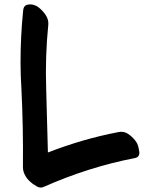

<svg xmlns="http://www.w3.org/2000/svg" viewBox="-20 -806 655 871"><path d="M598.6 -161.1Q585.9 -180.7 564.5 -196.3Q543.9 -211.9 518.6 -207Q436.5 -191.4 355.5 -168Q275.4 -144.5 197.3 -114.3Q193.4 -259.8 189.5 -404.3Q184.6 -549.8 199.2 -695.3Q201.2 -719.7 183.6 -743.2Q166 -766.6 146.5 -778.3Q131.8 -786.1 115.2 -786.1Q111.3 -786.1 108.4 -785.2Q86.9 -783.2 85 -757.8Q73.2 -641.6 73.2 -524.4Q73.2 -463.9 77.1 -404.3Q85.9 -226.6 84 -48.8Q84 -29.3 92.8 -12.7Q101.6 4.9 116.2 17.6Q126 27.3 144.5 38.1Q155.3 44.9 165 44.9Q171.9 44.9 177.7 42Q277.3 -2 380.9 -35.2Q485.4 -68.4 591.8 -88.9Q612.3 -92.8 612.3 -113.3Q612.3 -117.2 611.3 -121.1Q607.4 -148.4 598.6 -161.1Q598.6 -161.1 598.6 -161.1Z"/></svg>

Font: TroubleSide
Style: Comic
Weight: 400
Designer: Koroletov
Version: 1_5